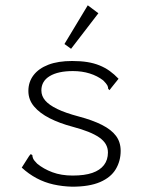

<svg xmlns="http://www.w3.org/2000/svg" viewBox="-20 -694 540 724"><path d="M252 10Q215 9 181.5 1.5Q148 -6 118 -22Q88 -38 62 -62L90 -106L96 -113L102 -109Q102 -103 105 -96Q108 -89 120 -77Q144 -57 177.5 -44.5Q211 -32 254 -32Q299 -32 328 -42Q357 -52 372 -71.5Q387 -91 387 -119Q387 -136 379 -150Q371 -164 354.5 -175.5Q338 -187 313 -197Q288 -207 254 -216Q205 -229 167.5 -248Q130 -267 108.5 -292.5Q87 -318 87 -351Q87 -385 106.5 -410.5Q126 -436 162.5 -450Q199 -464 252 -464Q284 -464 309 -460Q334 -456 355 -447.5Q376 -439 393.5 -426.5Q411 -414 427 -397L399 -362L393 -354L388 -359Q388 -366 384.5 -372.5Q381 -379 369 -391Q347 -408 318 -417Q289 -426 255 -426Q199 -426 167.5 -407Q136 -388 136 -353Q136 -332 150.5 -315Q165 -298 196 -283Q227 -268 276 -255Q329 -241 364.5 -223Q400 -205 417.5 -181.5Q435 -158 435 -125Q435 -87 416.5 -56Q398 -25 357.5 -7.5Q317 10 252 10ZM248 -510 223 -528 311 -674 351 -644Z"/></svg>

Font: Inconsolata Light
Style: Regular
Weight: 300
Designer: Raph Levien, Cyreal, Brenton Simpson
Foundry: Raph Levien, Cyreal, Google
Version: Version 3.001